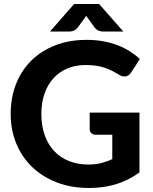

<svg xmlns="http://www.w3.org/2000/svg" viewBox="-20 -933 764 961"><path d="M429 -369.5H678V-70Q622.5 -29.5 559.8 -10.8Q497 8 427 8Q337.5 8 265 -19.8Q192.5 -47.5 141 -97Q89.5 -146.5 61.5 -214.5Q33.5 -282.5 33.5 -363Q33.5 -444.5 60.2 -512.5Q87 -580.5 136.5 -629.5Q186 -678.5 256.2 -706Q326.5 -733.5 413.5 -733.5Q458.5 -733.5 497.5 -726.2Q536.5 -719 569.5 -706.2Q602.5 -693.5 630 -676Q657.5 -658.5 680 -637.5L636.5 -570.5Q626.5 -554.5 610.5 -551Q594.5 -547.5 575.5 -559Q557.5 -570 540.2 -578.8Q523 -587.5 503.5 -594Q484 -600.5 461 -604Q438 -607.5 408 -607.5Q357.5 -607.5 316.5 -590Q275.5 -572.5 246.8 -540.5Q218 -508.5 202.5 -463.5Q187 -418.5 187 -363Q187 -303 204 -255.8Q221 -208.5 252 -176Q283 -143.5 326.2 -126.5Q369.5 -109.5 422.5 -109.5Q458.5 -109.5 486.8 -116.8Q515 -124 542 -136.5V-258.5H460Q445.5 -258.5 437.2 -266.2Q429 -274 429 -286ZM597.5 -775H497.5Q489.5 -775 477.8 -778Q466 -781 453.5 -795.5L419.5 -842.5Q417 -845.5 415.2 -848.5Q413.5 -851.5 411.5 -854.5Q409.5 -851.5 407.8 -848.5Q406 -845.5 403.5 -842.5L369.5 -795.5Q357 -781 345.2 -778Q333.5 -775 325.5 -775H230L351 -913H476Z"/></svg>

Font: Lato 2
Style: Regular
Weight: 800
Designer: Lukasz Dziedzic with Adam Twardoch and Botio Nikoltchev
Foundry: tyPoland Lukasz Dziedzic
Version: Version 2.015; 2015-08-06; http://www.latofonts.com/